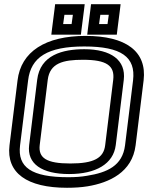

<svg xmlns="http://www.w3.org/2000/svg" viewBox="-20 -854 702 909"><path d="M660 -474C676 -611 576 -684 385 -684C196 -684 79 -610 63 -473L25 -166C9 -35 108 35 297 35C331 35 365 33 395 28C497 11 606 -38 622 -166L660 -474ZM610 -474 572 -166C560 -69 487 -37 393 -22C365 -17 336 -15 303 -15C129 -15 62 -62 75 -166L113 -473C126 -584 206 -634 379 -634C555 -634 623 -584 610 -474ZM373 -571C485 -571 524 -543 516 -476L478 -167C471 -106 425 -80 313 -80C200 -80 161 -106 168 -167L206 -476C216 -555 278 -571 373 -571ZM379 -621C277 -621 170 -594 156 -476L118 -167C107 -78 179 -30 307 -30C434 -30 517 -78 528 -167L566 -476C577 -569 506 -621 379 -621ZM366 -715 378 -809 381 -834H356H266H241L238 -809L226 -715L223 -690H248H338H363L366 -715ZM319 -740H279L285 -784H325L319 -740ZM536 -715 548 -809 551 -834H526H436H411L408 -809L396 -715L393 -690H418H508H533L536 -715ZM489 -740H449L455 -784H495L489 -740Z"/></svg>

Font: Gamestation Display Outline
Style: Italic
Weight: 400
Designer: Jonas Hecksher
Foundry: Jonas Hecksher, Playtypeª, e-types AS
Version: Version 1.003